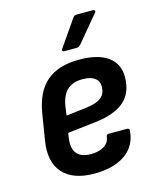

<svg xmlns="http://www.w3.org/2000/svg" viewBox="-108 -778 708 865"><g transform="rotate(-15 245.5 -345.5)"><path d="M225 11Q126 11 79 -41.5Q32 -94 48 -191L68 -314Q84 -410 138.5 -456.5Q193 -503 290 -503Q378 -503 424 -469.5Q470 -436 470 -375Q470 -301 424.5 -261.5Q379 -222 288 -212L158 -197L154 -173Q148 -125 168 -101.5Q188 -78 233 -78Q271 -78 294.5 -93Q318 -108 321 -134Q322 -146 333 -146H418Q430 -146 429 -135Q424 -65 370 -27Q316 11 225 11ZM171 -274 270 -286Q316 -292 337 -309.5Q358 -327 358 -361Q358 -386 338.5 -400Q319 -414 283 -414Q236 -414 210.5 -390Q185 -366 177 -318ZM235 -557Q230 -557 228 -561Q226 -565 230 -570L313 -690Q320 -702 331 -702H409Q415 -702 417 -697.5Q419 -693 414 -688L314 -568Q305 -557 294 -557Z"/></g></svg>

Font: Sofia Sans Semi Condensed
Style: Bold Italic
Weight: 700
Italic angle: -9°
Version: Version 4.100